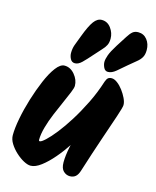

<svg xmlns="http://www.w3.org/2000/svg" viewBox="-116 -871 764 939"><g transform="rotate(15 266.0 -401.5)"><path d="M238 -445Q238 -435 228 -410.5Q218 -386 203 -352.5Q188 -319 172.5 -282Q157 -245 147 -209Q137 -173 137 -145Q137 -142 138.5 -140.5Q140 -139 142 -139Q150 -139 170 -157.5Q190 -176 216.5 -209.5Q243 -243 271.5 -288.5Q300 -334 327 -388.5Q354 -443 373 -503Q378 -517 384.5 -522.5Q391 -528 403 -528Q416 -528 431.5 -516.5Q447 -505 460.5 -487Q474 -469 483 -450Q492 -431 492 -416Q492 -405 475.5 -356Q459 -307 432.5 -229.5Q406 -152 375 -54Q368 -31 356.5 -21.5Q345 -12 328 -12Q310 -12 295.5 -25.5Q281 -39 281 -70Q281 -104 290.5 -149.5Q300 -195 315 -239Q330 -283 345 -311L371 -300Q362 -276 342 -240Q322 -204 296 -164.5Q270 -125 240.5 -90.5Q211 -56 182 -34Q153 -12 129 -12Q114 -12 93.5 -23Q73 -34 53 -52.5Q33 -71 20 -92Q7 -113 7 -134Q7 -169 16.5 -219Q26 -269 42.5 -322.5Q59 -376 79 -423Q99 -470 121 -499Q143 -528 164 -528Q194 -528 216 -501.5Q238 -475 238 -445ZM282 -791Q311 -791 329 -766.5Q347 -742 347 -713Q347 -693 340 -679.5Q333 -666 320 -652.5Q307 -639 289 -618Q261 -586 243.5 -569Q226 -552 209 -552Q193 -552 185.5 -566.5Q178 -581 178 -596Q178 -618 184.5 -636.5Q191 -655 204 -688Q225 -744 242.5 -767.5Q260 -791 282 -791ZM470 -779Q498 -779 515 -757.5Q532 -736 532 -705Q532 -682 523.5 -667.5Q515 -653 499 -640.5Q483 -628 461 -609Q437 -588 416 -570.5Q395 -553 376 -553Q361 -553 354 -568Q347 -583 347 -596Q347 -610 354.5 -631Q362 -652 384 -687Q406 -721 418.5 -741Q431 -761 442 -770Q453 -779 470 -779Z"/></g></svg>

Font: Kalam Variable Light
Style: Regular
Weight: 300
Designer: Lipi Raval, Jonny Pinhorn
Foundry: Indian Type Foundry
Version: Version 3.000